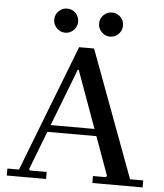

<svg xmlns="http://www.w3.org/2000/svg" viewBox="-58 -908 820 959"><g transform="rotate(5 352.5 -428.5)"><path d="M12 0V-35H70L316 -670H391L627 -35H693V0H441V-35H504L511 -41L324 -557H319L120 -41L126 -35H209V0ZM173 -235V-270H478V-235ZM240 -736Q216 -736 198 -754Q180 -772 180 -796Q180 -822 198 -839.5Q216 -857 240 -857Q265 -857 282.5 -839.5Q300 -822 300 -796Q300 -772 282.5 -754Q265 -736 240 -736ZM465 -736Q441 -736 423 -754Q405 -772 405 -796Q405 -822 423 -839.5Q441 -857 465 -857Q490 -857 507.5 -839.5Q525 -822 525 -796Q525 -772 507.5 -754Q490 -736 465 -736Z"/></g></svg>

Font: Brygada 1918 Medium
Style: Regular
Weight: 500
Designer: Mateusz Machalski | Borys Kosmynka | Przemek Hoffer
Foundry: NIEPODLEGLA 2018
Version: Version 3.006